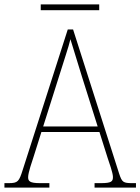

<svg xmlns="http://www.w3.org/2000/svg" viewBox="-23 -847 634 867"><path d="M161 -801H425V-827H161ZM-3 0H200V-20H158C111 -20 104 -29 104 -47C104 -67 122 -119 129 -140L164 -251H426L463 -134C470 -113 487 -66 487 -48C487 -28 481 -20 433 -20H404V0H591V-20H575C533 -20 528 -24 515 -63L307 -714H283L80 -81C63 -27 58 -20 16 -20H-3ZM172 -276 247 -513C262 -563 288 -638 295 -670C307 -631 328 -563 347 -501L418 -276Z"/></svg>

Font: Noto Serif Myanmar SemiCondensed Thin
Style: Regular
Weight: 100
Width: 4
Designer: Ben Mitchell and the Monotype Design Team
Foundry: Monotype Imaging Inc.
Version: Version 2.106